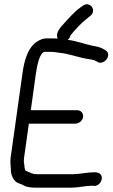

<svg xmlns="http://www.w3.org/2000/svg" viewBox="-20 -863 519 885"><path d="M305 -700C326 -726 356 -759 384 -780L394 -788C430 -813 395 -862 361 -836L351 -829C324 -810 296 -778 275 -755C267 -745 232 -714 246 -685C254 -669 273 -668 287 -676C296 -681 302 -688 305 -700ZM414 -6C434 -6 447 -23 449 -38C452 -56 440 -69 416 -69C382 -69 346 -60 315 -60H152C126 -60 121 -68 98 -76C96 -80 93 -87 93 -93C93 -104 89 -114 90 -123C91 -128 90 -131 91 -136L113 -293H327C344 -293 361 -307 363 -324C365 -341 353 -355 336 -355H122L145 -521C151 -564 164 -624 187 -624H217C227 -624 240 -621 252 -620C305 -615 345 -595 400 -589C410 -587 419 -584 427 -579C456 -557 500 -609 467 -631C454 -639 439 -647 418 -650C375 -657 335 -675 287 -680C269 -682 246 -686 226 -686H195C185 -686 176 -684 167 -680C110 -656 92 -588 83 -521L29 -136C26 -115 30 -98 30 -83C29 -57 43 -24 69 -17C78 -14 85 -11 94 -6C105 0 129 2 144 2H307C342 2 375 -7 405 -7C408 -7 411 -6 414 -6Z"/></svg>

Font: PolanStronk
Style: BdIta
Weight: 700
Version: Version 1.0